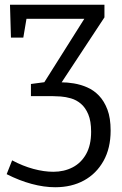

<svg xmlns="http://www.w3.org/2000/svg" viewBox="-20 -548 513 807"><path d="M212 239Q165 239 113 225Q61 211 8 184L31 126Q76 150 120.5 162Q165 174 204 174Q249 174 285 155.5Q321 137 342 99.5Q363 62 363 6Q363 -39 351 -67.5Q339 -96 320 -112Q301 -128 278.5 -134.5Q256 -141 235 -142.5Q214 -144 199 -144H110V-195L178 -204L161 -194L347 -489L359 -469H68L95 -491L78 -390H26L22 -528H419V-475L224 -179L211 -202H238Q262 -202 290 -197.5Q318 -193 346 -181Q374 -169 396 -146Q418 -123 431.5 -87.5Q445 -52 445 1Q445 75 415 128.5Q385 182 333 210.5Q281 239 212 239Z"/></svg>

Font: Pack4
Style: Regular
Weight: 400
Version: Version 2.002